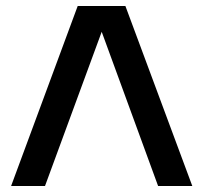

<svg xmlns="http://www.w3.org/2000/svg" viewBox="-20 -630 678 640"><path d="M621 -10 398 -610H239L17 -10H130L319 -524L507 -10Z"/></svg>

Font: Perun Medium
Style: Regular
Weight: 500
Foundry: Copyright (c) Stefan Peev, Context Ltd, 2016
Version: Version 1.089